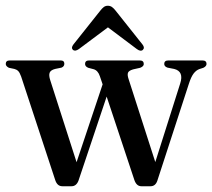

<svg xmlns="http://www.w3.org/2000/svg" viewBox="-28 -644 738 667"><path d="M220.5 3H188.5Q171 3 164 -18L45.5 -378Q40.5 -392 35.2 -397.2Q30 -402.5 22 -404.5L3 -408.5Q-8 -414 -8 -422Q-8 -434 6 -434H183Q195.5 -434 195.5 -422.5Q195.5 -413 185.5 -409L163.5 -404.5Q148 -400.5 144.5 -391.5Q141 -382.5 146.5 -365.5L238 -80.5L328.5 -351L319 -379Q312.5 -399 297.5 -403.5L278.5 -408.5Q267.5 -413 267.5 -422Q267.5 -434 281.5 -434H457.5Q471.5 -434 471.5 -421.5Q471.5 -413.5 459 -408.5L434.5 -403Q419 -398.5 416.5 -391Q414 -383.5 418.5 -370L511.5 -81L598 -354Q611.5 -396 577 -404.5L554 -409Q542.5 -413 542.5 -422Q542.5 -434 557 -434H675Q689.5 -434 689.5 -422Q689.5 -414 678.5 -408.5L664.5 -404Q653.5 -400 644.8 -388.8Q636 -377.5 628 -352.5L518.5 -16Q512 3 495 3H463Q446.5 3 439 -18L342.5 -308.5L244.5 -16Q237 3 220.5 3ZM246 -473.5Q233 -464.5 225.5 -470.5Q218 -478 227 -489.5L320 -606.5Q326.5 -615 332.5 -619.5Q338.5 -624 346.5 -624Q355 -624 361.2 -619.5Q367.5 -615 374 -606.5L467 -489.5Q476 -478 468 -470.5Q460.5 -464 447.5 -473.5L347 -549Z"/></svg>

Font: Fraunces 144pt S050
Style: Regular
Weight: 400
Version: Version 1.000; ttfautohint (v1.8.3)